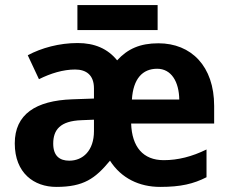

<svg xmlns="http://www.w3.org/2000/svg" viewBox="-20 -724 902 754"><path d="M599 -704H284V-606H599ZM602 -554C530 -554 481 -532 440 -487C403 -533 351 -555 285 -555C213 -555 143 -536 89 -507L133 -413C179 -436 228 -451 275 -451C319 -451 349 -429 349 -377V-337L264 -334C120 -329 38 -275 38 -161C38 -44 114 10 201 10C309 10 354 -23 412 -93C456 -24 527 10 609 10C690 10 740 -2 791 -28V-137C734 -109 679 -95 623 -95C542 -95 498 -147 495 -239H821V-308C821 -464 731 -554 602 -554ZM597 -454C653 -454 683 -403 684 -333H498C503 -415 540 -454 597 -454ZM349 -254V-209C349 -133 306 -93 252 -93C215 -93 189 -111 189 -160C189 -214 216 -249 300 -252Z"/></svg>

Font: Noto Sans Display
Style: Bold
Weight: 700
Designer: Monotype Design Team
Foundry: Monotype Imaging Inc.
Version: Version 1.900